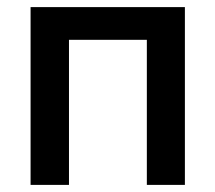

<svg xmlns="http://www.w3.org/2000/svg" viewBox="-20 -520 606 540"><path d="M66 -500H500V0H393V-408H174V0H66Z"/></svg>

Font: Titillium Web[RUS by Daymarius]
Style: Regular
Weight: 600
Designer: Cyrillization by Daymarius
Foundry: Cyrillization by Daymarius
Version: Version 1.002 September 11, 2018